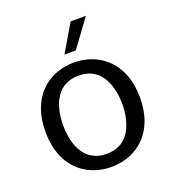

<svg xmlns="http://www.w3.org/2000/svg" viewBox="-134 -826 838 937"><g transform="rotate(-20 284.5 -357.0)"><path d="M285 11Q235 11 190 -6.5Q145 -24 111.5 -58Q78 -92 59 -143Q40 -194 40 -260Q40 -326 59 -377Q78 -428 111.5 -462Q145 -496 190 -513.5Q235 -531 285 -531Q336 -531 380.5 -513.5Q425 -496 459 -462Q493 -428 512 -377Q531 -326 531 -260Q531 -194 512 -143Q493 -92 459 -58Q425 -24 380.5 -6.5Q336 11 285 11ZM285 -57Q324 -57 353.5 -72Q383 -87 401.5 -115Q420 -143 429.5 -180Q439 -217 439 -260Q439 -303 429.5 -340Q420 -377 401.5 -405Q383 -433 353.5 -448Q324 -463 285 -463Q246 -463 217 -448Q188 -433 169 -405Q150 -377 141 -340Q132 -303 132 -260Q132 -217 141 -180Q150 -143 169 -115Q188 -87 217 -72Q246 -57 285 -57ZM256 -583 340 -725H419L315 -583Z"/></g></svg>

Font: Murecho Thin
Style: Regular
Weight: 400
Version: Version 1.010